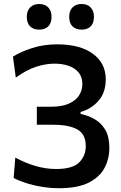

<svg xmlns="http://www.w3.org/2000/svg" viewBox="-20 -954 620 985"><path d="M283 11.5Q237.5 11.5 193 4Q148.5 -3.5 111.2 -15.8Q74 -28 50 -41L58.5 -145.5Q109 -118 162 -102.5Q215 -87 268 -87Q352.5 -87 386.2 -120.8Q420 -154.5 420 -204.5Q420 -265.5 377 -289.8Q334 -314 251.5 -314H169V-406.5H241.5Q299 -406.5 334.5 -422.8Q370 -439 386.2 -465.5Q402.5 -492 402.5 -522Q402.5 -559.5 382.8 -582.8Q363 -606 330.8 -616.8Q298.5 -627.5 260 -627.5Q214.5 -627.5 165.2 -611.5Q116 -595.5 61 -556L46.5 -663.5Q85.5 -688 144.2 -707.2Q203 -726.5 273.5 -726.5Q390.5 -726.5 456.5 -678.2Q522.5 -630 522.5 -547Q522.5 -479.5 485.5 -437.2Q448.5 -395 393.5 -379.5V-369.5Q431 -362 464.8 -343Q498.5 -324 519.8 -288.5Q541 -253 541 -195Q541 -140 516.5 -93Q492 -46 435.5 -17.2Q379 11.5 283 11.5ZM398 -802Q369.5 -802 352.2 -818.5Q335 -835 335 -868Q335 -899 352.2 -916.2Q369.5 -933.5 399 -933.5Q428.5 -933.5 445.2 -915.5Q462 -897.5 462 -868Q462 -835 445 -818.5Q428 -802 398 -802ZM180.5 -802Q152 -802 134.8 -818.5Q117.5 -835 117.5 -868Q117.5 -899 134.8 -916.2Q152 -933.5 181.5 -933.5Q211 -933.5 227.8 -915.5Q244.5 -897.5 244.5 -868Q244.5 -835 227.5 -818.5Q210.5 -802 180.5 -802Z"/></svg>

Font: Commissioner Medium
Style: Regular
Weight: 500
Designer: Kostas Bartsokas
Foundry: Kostas Bartsokas
Version: Version 1.000; ttfautohint (v1.8.3)